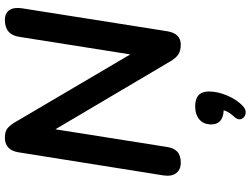

<svg xmlns="http://www.w3.org/2000/svg" viewBox="-140 -613 1027 787"><g transform="rotate(-90 373.5 -219.5)"><path d="M100 8Q72 8 57.5 -10.5Q43 -29 48 -63L143 -659Q148 -687 163.5 -700Q179 -713 202 -713Q227 -713 239.5 -703.5Q252 -694 265 -673L544 -199L616 -654Q625 -713 685 -713Q713 -713 725.5 -694.5Q738 -676 733 -643L639 -48Q630 8 584 8Q559 8 544 -2Q529 -12 516 -34L237 -506L165 -51Q161 -21 145.5 -6.5Q130 8 100 8ZM333 262Q317 277 300.5 273.5Q284 270 279 255.5Q274 241 291 224Q308 206 315 184Q257 181 257 133Q257 101 277.5 84Q298 67 331 67Q392 67 392 123Q392 159 375.5 198Q359 237 333 262Z"/></g></svg>

Font: Nunito
Style: Bold Italic
Weight: 700
Italic angle: -9°
Designer: Vernon Adams
Foundry: Vernon Adams
Version: Version 3.601; ttfautohint (v1.8.2.53-6de2)